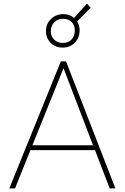

<svg xmlns="http://www.w3.org/2000/svg" viewBox="-20 -1053 701 1073"><path d="M32 0 320 -710H349L625 0H593L511 -214H150L64 0ZM161 -241H500L335 -672ZM330 -787Q290 -787 263.5 -813Q237 -839 237 -879Q237 -920 265 -947Q293 -974 334 -974Q369 -974 394 -953L466 -1033L487 -1010L411 -933Q425 -911 425 -883Q425 -842 398 -814.5Q371 -787 330 -787ZM331 -813Q362 -813 380 -832.5Q398 -852 398 -883Q398 -913 380 -930.5Q362 -948 333 -948Q302 -948 283 -928.5Q264 -909 264 -879Q264 -850 283 -831.5Q302 -813 331 -813Z"/></svg>

Font: Livvic Thin
Style: Regular
Weight: 250
Designer: Jacques Le Bailly, Baron von Fonthausen
Version: Version 1.001; ttfautohint (v1.8.2)